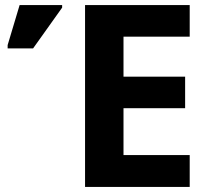

<svg xmlns="http://www.w3.org/2000/svg" viewBox="-20 -734 824 754"><path d="M725 0H314V-714H725V-590H465V-433H707V-309H465V-125H725ZM10 -544V-557L57 -714H224V-704L110 -544Z"/></svg>

Font: RS Noto Sans
Style: Bold
Weight: 700
Designer: Monotype Design Team
Foundry: Monotype Imaging Inc.
Version: Version 3.10